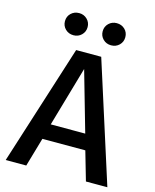

<svg xmlns="http://www.w3.org/2000/svg" viewBox="-132 -1003 880 1092"><g transform="rotate(15 307.5 -457.5)"><path d="M481 0 431.8 -170.3H179L129.7 0H8.7L233.8 -707.7H381.5L607.2 0ZM305.6 -615.4 203.6 -262.1H406.7ZM129.7 -850.3Q129.7 -878.5 149 -896.9Q168.2 -915.4 196.9 -915.4Q224.6 -915.4 243.8 -896.7Q263.1 -877.9 263.1 -850.3Q263.1 -822.6 243.8 -803.8Q224.6 -785.1 196.9 -785.1Q168.2 -785.1 149 -803.8Q129.7 -822.6 129.7 -850.3ZM351.8 -850.3Q351.8 -877.9 371 -896.7Q390.3 -915.4 417.9 -915.4Q446.7 -915.4 465.9 -896.9Q485.1 -878.5 485.1 -850.3Q485.1 -822.6 465.9 -803.8Q446.7 -785.1 417.9 -785.1Q390.3 -785.1 371 -803.8Q351.8 -822.6 351.8 -850.3Z"/></g></svg>

Font: Fira Code Fixed Medium
Style: Regular
Weight: 500
Monospace: yes
Designer: Carrois Corporate, Edenspiekermann AG, Nikita Prokopov
Foundry: Carrois Corporate, Edenspiekermann AG, Nikita Prokopov
Version: Version 5.002